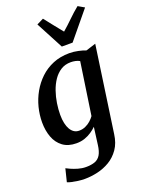

<svg xmlns="http://www.w3.org/2000/svg" viewBox="-196 -931 956 1273"><g transform="rotate(-20 282.5 -295.0)"><path d="M457.5 38Q449.5 99 420.8 140.2Q392 181.5 351.2 205.8Q310.5 230 264.2 240.5Q218 251 174 251Q151.5 251 127.2 247.8Q103 244.5 83 240Q63 235.5 53.5 231L76 140Q84.5 145 105.2 154.2Q126 163.5 153.2 171.5Q180.5 179.5 208 179.5Q246 179.5 271.2 170.2Q296.5 161 311.2 136.8Q326 112.5 331.5 68L347.5 -53.5Q331.5 -37.5 310 -23Q288.5 -8.5 261.8 0.8Q235 10 203.5 10Q145 10 107.5 -18Q70 -46 52.5 -93Q35 -140 35 -198Q35 -250 48.2 -302.8Q61.5 -355.5 88.2 -403Q115 -450.5 154.2 -487.8Q193.5 -525 245.2 -546.5Q297 -568 361 -568Q391 -568 422.5 -561.2Q454 -554.5 475 -546L544.5 -568ZM411.5 -494Q398.5 -501.5 382.2 -505Q366 -508.5 349.5 -508.5Q309.5 -508.5 279.2 -489.5Q249 -470.5 227.2 -438.5Q205.5 -406.5 191.8 -366.8Q178 -327 171.5 -284.8Q165 -242.5 165 -204Q165 -170.5 170.8 -144.5Q176.5 -118.5 187.2 -100.2Q198 -82 213.2 -72.2Q228.5 -62.5 248.5 -62.5Q272 -62.5 292.8 -71.8Q313.5 -81 329.8 -95.5Q346 -110 357 -125.5ZM330 -626 228 -819 275.5 -842.5Q300.5 -811 326 -778.5Q351.5 -746 378 -714Q415 -746 448 -778.5Q481 -811 519.5 -842.5L563.5 -817L406 -626Z"/></g></svg>

Font: Merriweather SemiBold
Style: Italic
Weight: 600
Italic angle: -7.8°
Version: Version 2.101